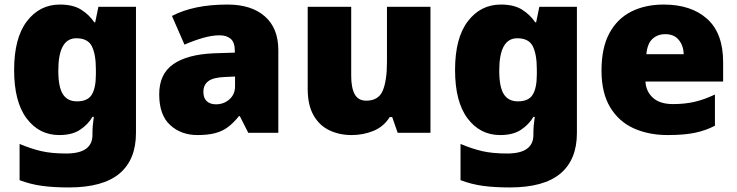

<svg xmlns="http://www.w3.org/2000/svg" viewBox="-20 -583 3237 843"><path d="M243 -563Q301 -563 336.5 -540.5Q372 -518 394 -485H398L412 -553H577V1Q577 118 504.5 179Q432 240 282 240Q215 240 164 233Q113 226 66 208V49Q116 70 161 80.5Q206 91 271 91Q386 91 386 9V-1Q386 -30 392 -70H386Q367 -37 332 -13.5Q297 10 240 10Q152 10 97 -63Q42 -136 42 -276Q42 -416 98 -489.5Q154 -563 243 -563ZM315 -415Q236 -415 236 -273Q236 -201 256 -169.5Q276 -138 318 -138Q365 -138 383 -167.5Q401 -197 401 -256V-279Q401 -344 383.5 -379.5Q366 -415 315 -415Z M979 -563Q1084 -563 1143 -511Q1202 -459 1202 -363V0H1070L1033 -73H1029Q1006 -44 981.5 -25.5Q957 -7 925 1.5Q893 10 847 10Q775 10 727 -34Q679 -78 679 -169Q679 -258 740.5 -301Q802 -344 919 -349L1011 -352V-360Q1011 -397 993 -412.5Q975 -428 944 -428Q911 -428 871 -416.5Q831 -405 790 -387L735 -513Q783 -538 843.5 -550.5Q904 -563 979 -563ZM968 -245Q916 -243 894.5 -226.5Q873 -210 873 -180Q873 -152 888 -138.5Q903 -125 928 -125Q963 -125 987.5 -147Q1012 -169 1012 -204V-247Z M1870 -553V0H1726L1702 -69H1691Q1665 -27 1620 -8.5Q1575 10 1524 10Q1470 10 1426 -11Q1382 -32 1356.5 -77Q1331 -122 1331 -193V-553H1522V-251Q1522 -197 1537.5 -169Q1553 -141 1588 -141Q1642 -141 1660.5 -185Q1679 -229 1679 -311V-553Z M2179 -563Q2237 -563 2272.5 -540.5Q2308 -518 2330 -485H2334L2348 -553H2513V1Q2513 118 2440.5 179Q2368 240 2218 240Q2151 240 2100 233Q2049 226 2002 208V49Q2052 70 2097 80.5Q2142 91 2207 91Q2322 91 2322 9V-1Q2322 -30 2328 -70H2322Q2303 -37 2268 -13.5Q2233 10 2176 10Q2088 10 2033 -63Q1978 -136 1978 -276Q1978 -416 2034 -489.5Q2090 -563 2179 -563ZM2251 -415Q2172 -415 2172 -273Q2172 -201 2192 -169.5Q2212 -138 2254 -138Q2301 -138 2319 -167.5Q2337 -197 2337 -256V-279Q2337 -344 2319.5 -379.5Q2302 -415 2251 -415Z M2894 -563Q3015 -563 3085 -500Q3155 -437 3155 -310V-225H2814Q2816 -182 2846.5 -154Q2877 -126 2935 -126Q2987 -126 3030 -136Q3073 -146 3119 -168V-31Q3079 -10 3031.5 0Q2984 10 2912 10Q2828 10 2762.5 -19.5Q2697 -49 2659 -112Q2621 -175 2621 -273Q2621 -373 2655.5 -437Q2690 -501 2751.5 -532Q2813 -563 2894 -563ZM2901 -433Q2867 -433 2844.5 -412Q2822 -391 2818 -345H2982Q2981 -382 2960.5 -407.5Q2940 -433 2901 -433Z"/></svg>

Font: Noto Sans Khmer UI Black
Style: Regular
Weight: 900
Designer: Danh Hong and the Monotype Design Team
Foundry: Monotype Imaging Inc.
Version: Version 2.002; ttfautohint (v1.8.4.7-5d5b)